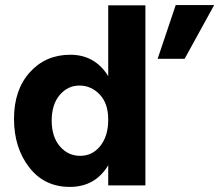

<svg xmlns="http://www.w3.org/2000/svg" viewBox="-20 -728 861 754"><path d="M705 -497H599L670 -708H821ZM551 0H405V-79Q354 6 254 6Q154 6 94.5 -71Q35 -148 35 -261.5Q35 -375 97 -444Q159 -513 256 -513Q353 -513 405 -429V-707H551ZM292 -392Q246 -392 214.5 -355Q183 -318 183 -254.5Q183 -191 215 -153.5Q247 -116 295 -116Q343 -116 374 -155Q405 -194 405 -258Q405 -322 371.5 -357Q338 -392 292 -392Z"/></svg>

Font: Hind Mysuru
Style: Bold
Weight: 700
Designer: Manushi Parikh, Hitesh Malaviya
Foundry: Indian Type Foundry
Version: Version 0.703;PS 1.0;hotconv 1.0.86;makeotf.lib2.5.63406